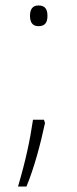

<svg xmlns="http://www.w3.org/2000/svg" viewBox="-20 -555 284 704"><path d="M121 -459C147 -459 154 -475 154 -497C154 -519 147 -535 121 -535C98 -535 90 -519 90 -497C90 -475 98 -459 121 -459ZM141 -116H101C90 -41 74 35 46 129H77C106 59 129 -29 145 -104Z"/></svg>

Font: Noto Sans Gurmukhi UI Condensed ExtraLight
Style: Regular
Weight: 200
Width: 3
Designer: Jelle Bosma - Monotype Design Team
Foundry: Monotype Imaging Inc.
Version: Version 2.004